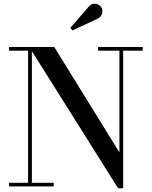

<svg xmlns="http://www.w3.org/2000/svg" viewBox="-20 -1003 816 1033"><path d="M151.5 -750V-19.5H269V0H28.5V-19.5H131V-730.5H28.5V-750ZM748 -750V-730.5H642.5V10H615.5L137.5 -750H272L622.5 -183V-730.5H507.5V-750ZM370 -839.5 358.5 -853 455.5 -965Q467 -979.5 480.8 -982Q494.5 -984.5 507 -979Q519.5 -973.5 525 -963.5Q531.5 -953.5 530.8 -940.5Q530 -927.5 523 -917Q516 -906.5 503 -901.5Z"/></svg>

Font: Bodoni Moda Medium
Style: Regular
Weight: 500
Designer: Owen Earl
Foundry: indestructible type
Version: Version 2.005